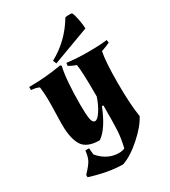

<svg xmlns="http://www.w3.org/2000/svg" viewBox="-229 -856 1041 1179"><g transform="rotate(-30 291.5 -266.0)"><path d="M300 142Q322 142 341 134Q356 70 359 21Q362 -28 362 -159L352 -160Q299 -27 236 15Q145 15 114 -35.5Q83 -86 83 -183Q83 -189 83 -195L86 -322Q86 -335 86 -367.5Q86 -400 80 -450Q56 -461 24 -463V-485Q142 -485 255 -505L262 -498Q241 -408 241 -231Q241 -161 247 -131Q253 -101 270.5 -101Q288 -101 312.5 -138.5Q337 -176 354 -227Q354 -412 345 -455Q314 -466 293 -479L296 -499Q364 -490 446.5 -490Q529 -490 580 -497L583 -477Q567 -468 521 -452Q507 -382 507 -233Q507 -84 522 9Q492 67 419.5 131Q347 195 286 215Q187 215 57 174V158Q96 117 109.5 93Q123 69 128 25H154Q156 55 159 72Q219 142 300 142ZM430 -744Q439 -747 455.5 -747Q472 -747 478 -745Q487 -730 494.5 -690.5Q502 -651 503 -624L241 -527L231 -551Q356 -619 430 -744Z"/></g></svg>

Font: Almendra
Style: Bold
Weight: 700
Designer: Ana Sanfelippo
Foundry: Ana Sanfelippo
Version: Version 1.004